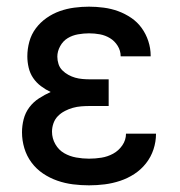

<svg xmlns="http://www.w3.org/2000/svg" viewBox="-20 -548 540 576"><path d="M247 8Q223 8 199 5Q175 2 152 -6Q129 -14 109 -27.5Q89 -41 74.5 -60.5Q60 -80 53 -103.5Q46 -127 46 -151Q46 -171 51 -190.5Q56 -210 68 -226Q80 -242 97 -253Q114 -264 132 -272Q117 -279 103 -289.5Q89 -300 79.5 -314Q70 -328 66 -345Q62 -362 62 -379Q62 -401 68 -423Q74 -445 87.5 -463Q101 -481 119.5 -494Q138 -507 159 -514.5Q180 -522 202.5 -525Q225 -528 247 -528Q269 -528 291.5 -525Q314 -522 334.5 -514.5Q355 -507 373.5 -494.5Q392 -482 405 -464Q418 -446 425 -424.5Q432 -403 432 -381V-379H342Q342 -396 333 -410.5Q324 -425 310 -433.5Q296 -442 280 -445Q264 -448 247 -448Q231 -448 214 -445Q197 -442 183 -433.5Q169 -425 160.5 -409.5Q152 -394 152 -378Q152 -367 155.5 -356Q159 -345 167 -337Q175 -329 185 -323.5Q195 -318 205.5 -315Q216 -312 227.5 -311Q239 -310 250 -310H306V-230H250Q237 -230 224 -229Q211 -228 198.5 -224.5Q186 -221 174.5 -215Q163 -209 154 -200Q145 -191 140.5 -178.5Q136 -166 136 -153Q136 -133 146 -115.5Q156 -98 172.5 -88.5Q189 -79 208.5 -75.5Q228 -72 247 -72Q266 -72 284.5 -75Q303 -78 319.5 -87Q336 -96 347 -112Q358 -128 358 -147H448V-146Q448 -123 440.5 -100Q433 -77 418 -58Q403 -39 383 -26Q363 -13 340.5 -5.5Q318 2 294.5 5Q271 8 247 8Z"/></svg>

Font: Iosevka Curly Medium
Style: Regular
Weight: 500
Monospace: yes
Designer: Belleve Invis
Foundry: Belleve Invis
Version: Version 22.1.2; ttfautohint (v1.8.4)